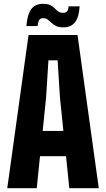

<svg xmlns="http://www.w3.org/2000/svg" viewBox="-20 -983 554 1003"><path d="M18 0 129 -800H385L496 0H342L325 -167H189L172 0ZM203 -299H311L293 -476L281 -668H233L221 -476ZM338 -950H396Q392.5 -891.5 371.2 -865.8Q350 -840 311 -840Q287 -840 272.8 -847.2Q258.5 -854.5 248.8 -864Q239 -873.5 229.5 -880.8Q220 -888 205.5 -888Q189.5 -888 184 -877.2Q178.5 -866.5 176 -847H118Q122.5 -907 143 -935Q163.5 -963 205.5 -963Q229.5 -963 243.2 -956Q257 -949 266 -939.5Q275 -930 284.5 -923Q294 -916 309.5 -916Q325 -916 331.2 -924.8Q337.5 -933.5 338 -950Z"/></svg>

Font: Big Shoulders Text Thin Black
Style: Regular
Weight: 900
Version: Version 2.002